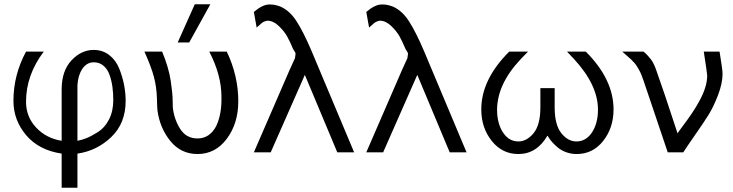

<svg xmlns="http://www.w3.org/2000/svg" viewBox="-20 -714 3437 900"><path d="M43 -241Q43 -363 102 -472H185Q102 -362 102 -237Q102 -167 149 -116.5Q196 -66 269 -54V-294Q269 -382 315 -431Q361 -480 419 -480Q461 -480 492 -456Q523 -432 538.5 -393.5Q554 -355 561.5 -316.5Q569 -278 569 -241Q569 -136 501.5 -71.5Q434 -7 343 6V166H269V6Q162 -10 102.5 -80.5Q43 -151 43 -241ZM343 -54Q364 -58 385.5 -66.5Q407 -75 439 -95Q471 -115 491 -154Q511 -193 511 -245Q511 -278 507 -307Q503 -336 493.5 -363Q484 -390 465 -406Q446 -422 420 -422Q386 -422 365.5 -390.5Q345 -359 343 -314Z M813 -515 893 -694H966L867 -515ZM657 -472H740Q755 -436 765.5 -400.5Q776 -365 780.5 -333.5Q785 -302 787 -282Q789 -262 789.5 -237.5Q790 -213 790 -211Q796 -155 824.5 -110Q853 -65 906 -65Q962 -65 993 -122Q1020 -178 1018 -261Q1018 -362 961 -472H1043Q1097 -359 1097 -239Q1097 -136 1043.5 -64Q990 8 906 8Q828 8 778.5 -53Q729 -114 718 -197Q717 -203 715.5 -254.5Q714 -306 701.5 -353.5Q689 -401 657 -472Z M1170 0 1337 -385 1363 -442V-444Q1367 -463 1364 -468Q1363 -470 1359.5 -475Q1356 -480 1354 -484Q1339 -520 1325.5 -544Q1312 -568 1286.5 -592.5Q1261 -617 1233 -617Q1217 -614 1207 -606Q1206 -605 1197 -597Q1188 -589 1183 -585L1170 -658Q1211 -693 1242 -693Q1267 -694 1295 -683Q1338 -664 1370 -614.5Q1402 -565 1440 -476L1640 0H1561L1409 -363Q1355 -242 1249 0Z M1697 0 1864 -385 1890 -442V-444Q1894 -463 1891 -468Q1890 -470 1886.5 -475Q1883 -480 1881 -484Q1866 -520 1852.5 -544Q1839 -568 1813.5 -592.5Q1788 -617 1760 -617Q1744 -614 1734 -606Q1733 -605 1724 -597Q1715 -589 1710 -585L1697 -658Q1738 -693 1769 -693Q1794 -694 1822 -683Q1865 -664 1897 -614.5Q1929 -565 1967 -476L2167 0H2088L1936 -363Q1882 -242 1776 0Z M2236 -201Q2236 -342 2367 -472H2455L2422 -438Q2311 -321 2310 -200Q2310 -136 2337.5 -93.5Q2365 -51 2410 -51Q2449 -51 2481 -89.5Q2513 -128 2513 -211V-301H2580V-211Q2580 -129 2611 -90Q2642 -51 2682 -51Q2727 -51 2755 -93.5Q2783 -136 2783 -200Q2783 -316 2670 -438L2638 -472H2726Q2856 -342 2856 -201Q2856 -115 2807.5 -53.5Q2759 8 2683 8Q2657 8 2634 -0.5Q2611 -9 2596 -21.5Q2581 -34 2570 -46Q2559 -58 2553 -68Q2547 -78 2546 -78Q2496 8 2410 8Q2334 8 2285 -53.5Q2236 -115 2236 -201Z M2897 -472H2997Q3009 -462 3018 -451.5Q3027 -441 3032.5 -434Q3038 -427 3043 -416.5Q3048 -406 3050 -401.5Q3052 -397 3056 -385.5Q3060 -374 3061 -371Q3086 -303 3156 -89Q3163 -100 3184.5 -128.5Q3206 -157 3225 -185.5Q3244 -214 3258 -240Q3295 -307 3295 -360Q3295 -368 3279 -472H3353Q3367 -386 3367 -369Q3367 -323 3345.5 -267.5Q3324 -212 3301.5 -176Q3279 -140 3237.5 -80.5Q3196 -21 3183 0H3110L2997 -335Q2991 -352 2986 -364.5Q2981 -377 2974.5 -388Q2968 -399 2964.5 -405Q2961 -411 2952 -421Q2943 -431 2938.5 -435Q2934 -439 2919.5 -452Q2905 -465 2897 -472Z"/></svg>

Font: Coval
Style: ExtraLight
Weight: 250
Foundry: Context Ltd
Version: Version 001.000